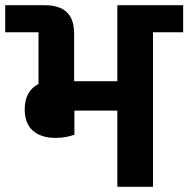

<svg xmlns="http://www.w3.org/2000/svg" viewBox="-40 -718 724 738"><path d="M173 -188Q118 -188 86.5 -215.5Q55 -243 55 -298Q55 -334 69 -358.5Q83 -383 108 -395V-594H-20V-698H131Q188 -698 216.5 -671.5Q245 -645 245 -587V-406H411V-698H664V-594H548V0H411V-293H246V-200Q231 -195 214 -191.5Q197 -188 173 -188Z"/></svg>

Font: IBM Plex Sans Devanagari
Style: Bold
Weight: 700
Designer: Mike Abbink, Paul van der Laan, Pieter van Rosmalen, Erin McLaughlin
Foundry: Bold Monday
Version: Version 1.1